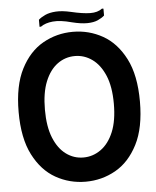

<svg xmlns="http://www.w3.org/2000/svg" viewBox="-57 -864 752 924"><g transform="rotate(-5 319.5 -402.0)"><path d="M27 -350Q27 -477 68 -557Q109 -637 175.5 -674.5Q242 -712 320 -712Q398 -712 464.5 -674.5Q531 -637 572 -557Q613 -477 613 -350Q613 -223 572 -143Q531 -63 464.5 -25.5Q398 12 320 12Q242 12 175.5 -25.5Q109 -63 68 -143Q27 -223 27 -350ZM154 -350Q154 -268 176 -214Q198 -160 235.5 -132.5Q273 -105 319 -105Q365 -105 403.5 -132.5Q442 -160 464.5 -214Q487 -268 487 -350Q487 -433 464 -487Q441 -541 403 -568Q365 -595 320 -595Q273 -595 235.5 -567.5Q198 -540 176 -486Q154 -432 154 -350ZM320 -758Q265 -773 228.5 -769.5Q192 -766 170 -750H163V-784Q175 -795 195.5 -804.5Q216 -814 247 -816Q278 -818 321 -808Q376 -795 412 -794.5Q448 -794 470 -811L477 -810V-777Q465 -766 445 -757Q425 -748 394.5 -747.5Q364 -747 320 -758Z"/></g></svg>

Font: Phudu Medium
Style: Regular
Weight: 500
Version: Version 1.005;gftools[0.9.23]